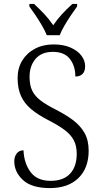

<svg xmlns="http://www.w3.org/2000/svg" viewBox="-20 -951 520 981"><path d="M235 10Q142 10 97.5 -31Q53 -72 53 -127Q53 -151 65.5 -167Q78 -183 100 -183Q103 -116 136.5 -71.5Q170 -27 239 -27Q304 -27 338 -63.5Q372 -100 372 -165Q372 -206 357 -234.5Q342 -263 310 -287Q278 -311 225 -338Q173 -365 139 -393.5Q105 -422 87.5 -460Q70 -498 70 -552Q70 -603 93.5 -641.5Q117 -680 158.5 -702Q200 -724 254 -724Q304 -724 340.5 -708Q377 -692 396 -666.5Q415 -641 415 -613Q415 -586 401.5 -573Q388 -560 365 -560Q365 -614 337 -650Q309 -686 250 -686Q192 -686 161.5 -650Q131 -614 131 -558Q131 -516 144.5 -488Q158 -460 187.5 -437.5Q217 -415 265 -391Q314 -366 352 -338Q390 -310 411.5 -272.5Q433 -235 433 -181Q433 -92 380.5 -41Q328 10 235 10ZM219 -771Q210 -794 194.5 -820.5Q179 -847 161.5 -873Q144 -899 130 -918V-931H154Q183 -904 207 -878.5Q231 -853 252 -822Q273 -853 296.5 -878.5Q320 -904 350 -931H374V-918Q360 -899 342.5 -873Q325 -847 309.5 -820.5Q294 -794 285 -771Z"/></svg>

Font: Noto Serif Armenian SemiCondensed Light
Style: Regular
Weight: 300
Width: 4
Designer: Monotype Design Team
Foundry: Monotype Imaging Inc.
Version: Version 2.008; ttfautohint (v1.8.4.7-5d5b)